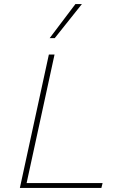

<svg xmlns="http://www.w3.org/2000/svg" viewBox="-20 -927 602 947"><path d="M78 0 221 -658H249L106 0ZM90 0 95 -24H486L480 0ZM225 -739 352 -907H384L250 -739Z"/></svg>

Font: Ysabeau Office Thin
Style: Italic
Weight: 250
Italic angle: -12°
Designer: Christian Thalmann (Catharsis Fonts)
Version: Version 2.001;gftools[0.9.30]; featfreeze: tnum,lnum,ss02